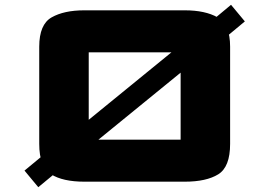

<svg xmlns="http://www.w3.org/2000/svg" viewBox="-20 -750 1122 800"><path d="M143.5 -555.5Q143.5 -648.3 195.1 -677.6Q246.7 -707 331.3 -707H750Q834.9 -707 886.9 -677.6Q938.8 -648.3 938.8 -555.5V-150.5Q938.8 -54.2 889.2 -23.6Q839.6 7 750 7H331.3Q241.7 7 192.6 -23.9Q143.5 -54.7 143.5 -150.5ZM349.7 -532V-168Q349.7 -168 349.7 -168Q349.7 -168 349.7 -168H732.6Q732.6 -168 732.6 -168Q732.6 -168 732.6 -168V-532Q732.6 -532 732.6 -532Q732.6 -532 732.6 -532H349.7Q349.7 -532 349.7 -532Q349.7 -532 349.7 -532ZM139.5 30 82.1 -39.2 201.6 -138 246 -166.3 791.9 -611.5 826.4 -633.2 942.6 -730 1000.2 -660.8 882.8 -563.1 847.1 -540.6 300.1 -94.7 255.4 -65.8Z"/></svg>

Font: Science Gothic
Style: Regular
Weight: 400
Designer: Thomas Phinney, Vassil Kateliev, Brandon Buerkle
Foundry: Font Detective LLC
Version: Version 1.018